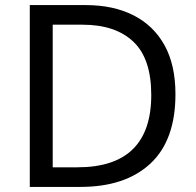

<svg xmlns="http://www.w3.org/2000/svg" viewBox="-20 -734 770 754"><path d="M669 -364Q669 -183 570.5 -91.5Q472 0 296 0H97V-714H317Q425 -714 504 -674Q583 -634 626 -556.5Q669 -479 669 -364ZM574 -361Q574 -504 503.5 -570.5Q433 -637 304 -637H187V-77H284Q574 -77 574 -361Z"/></svg>

Font: Noto Sans Glagolitic
Style: Regular
Weight: 400
Designer: Monotype Design Team
Foundry: Monotype Imaging Inc.
Version: Version 2.004; ttfautohint (v1.8.4.7-5d5b)